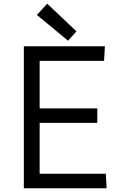

<svg xmlns="http://www.w3.org/2000/svg" viewBox="-20 -1006 624 1026"><path d="M107.4 -758.8H540.5L536.1 -680.7H191.9V-426.8H500V-349.6H191.9V-77.6H545.4L549.8 0H107.4ZM343.3 -788.6 177.2 -926.3 232.4 -986.3 388.7 -838.4Z"/></svg>

Font: Duru Sans
Style: Regular
Weight: 400
Designer: Onur Yazõcõgil
Foundry: Onur Yazõcõgil
Version: Version 1.002